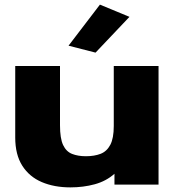

<svg xmlns="http://www.w3.org/2000/svg" viewBox="-20 -800 759 832"><path d="M285 12Q215 12 161 -11Q107 -34 76.5 -82Q46 -130 46 -204V-514H240V-257Q240 -200 253.5 -171.5Q267 -143 292.5 -133Q318 -123 352 -123Q389 -123 416 -133.5Q443 -144 458 -172.5Q473 -201 473 -254V-514H667V0H476V-47Q440 -15 390.5 -1.5Q341 12 285 12ZM394 -572 277 -602 413 -780 541 -727Z"/></svg>

Font: Special Gothic Extended Bold
Style: Regular
Weight: 700
Width: 7
Designer: Alistair McCready
Foundry: Monolith
Version: Version 1.000; ttfautohint (v1.8.4.7-5d5b)